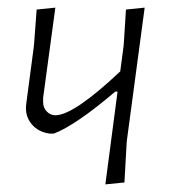

<svg xmlns="http://www.w3.org/2000/svg" viewBox="-20 -479 450 503"><path d="M125 -459 93 -223V-211Q93 -197 102.5 -187Q112 -177 125 -177Q173 -177 295 -292L304 -360L310 -454L359 -459L312 -108L306 -1L256 4L288 -239H282Q177 -150 121 -129H110Q81 -133 64 -152.5Q47 -172 48 -199L49 -209L69 -360L76 -454Z"/></svg>

Font: Alegreya Sans SC Light
Style: Italic
Weight: 300
Italic angle: -7°
Designer: Juan Pablo del Peral
Foundry: Huerta Tipografica
Version: Version 2.007